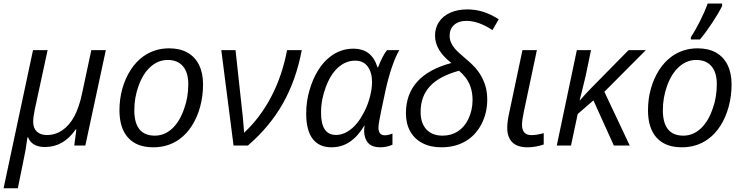

<svg xmlns="http://www.w3.org/2000/svg" viewBox="-40 -818 4178 1079"><path d="M145.5 -536.1H227.5L155.8 -204.6Q146.5 -160.2 146.5 -133.3Q146.5 -98.1 167 -78.6Q187.5 -59.1 223.6 -59.1Q271 -59.1 310.8 -86.4Q350.6 -113.8 377.9 -164.6Q405.3 -217.3 420.9 -291.5L473.1 -536.1H554.7L439.5 0H377.4L389.2 -90.8H385.7Q316.9 8.3 212.9 8.3Q175.8 8.3 151.6 -5.9Q127.4 -20 117.7 -46.4H114.3Q105.5 23.4 89.8 94.7L60.1 240.2H-20Z M631.3 -198.2Q631.3 -261.7 647.7 -320.1Q664.1 -378.4 694.6 -425.5Q725.1 -472.7 766.6 -502Q830.1 -546.4 910.2 -546.4Q970.7 -546.4 1013.4 -522.5Q1056.2 -498.5 1078.6 -452.9Q1101.1 -407.2 1101.1 -343.8Q1101.1 -278.8 1085 -219Q1068.8 -159.2 1038.6 -111.6Q1008.3 -64 966.8 -34.7Q904.3 9.8 821.3 9.8Q729 9.8 680.2 -43.9Q631.3 -97.7 631.3 -198.2ZM995.6 -209.5Q1018.1 -271 1018.1 -345.7Q1018.1 -410.6 988 -445.8Q958 -481 902.3 -481Q849.1 -481 806.4 -442.9Q763.7 -404.8 738.8 -335.9Q714.8 -269.5 714.8 -198.7Q714.8 -55.7 830.1 -55.7Q884.8 -55.7 928 -95.9Q971.2 -136.2 995.6 -209.5Z M1203.6 -536.1H1283.7L1314.5 -252Q1325.7 -160.6 1332 -72.8L1333 -73.2Q1422.9 -157.2 1484.4 -274.7Q1545.9 -392.1 1573.2 -536.1H1655.8Q1624 -367.7 1549.8 -236.6Q1475.6 -105.5 1353 0H1272.5Z M1680.7 -179.7Q1680.7 -249 1699.7 -312Q1716.3 -370.6 1745.6 -419.2Q1774.9 -467.8 1813 -497.6Q1872.6 -544.4 1945.3 -544.4Q1998 -544.4 2031.5 -518.6Q2064.9 -492.7 2081.5 -439.5H2084.5Q2109.4 -504.4 2134.8 -536.1H2204.1Q2184.1 -503.4 2163.3 -443.1Q2142.6 -382.8 2127 -312Q2097.7 -176.3 2091.3 -138.7Q2086.9 -115.2 2086.9 -101.1Q2086.9 -57.6 2122.6 -57.6Q2141.1 -57.6 2165.5 -67.4V-4.9Q2134.3 9.8 2095.7 9.8Q2052.7 9.8 2030.8 -12.7Q2008.8 -35.2 2006.3 -77.1Q2006.3 -91.3 2008.8 -114.3Q1971.7 -51.8 1926 -21Q1880.4 9.8 1822.8 9.8Q1752.9 9.8 1716.8 -38.1Q1680.7 -85.9 1680.7 -179.7ZM1954.1 -111.8Q1977.5 -136.7 1994.6 -167.5Q2021 -210.9 2035.9 -262.7Q2050.8 -314.5 2050.8 -356.9Q2050.8 -410.6 2026.6 -443.8Q2002.4 -477.1 1956.1 -477.1Q1903.8 -477.1 1861.1 -439.5Q1818.4 -401.9 1791.5 -330.1Q1764.2 -258.8 1764.2 -186Q1764.2 -121.6 1785.2 -90.6Q1806.2 -59.6 1849.1 -59.6Q1876 -59.6 1902.8 -73Q1929.7 -86.4 1954.1 -111.8Z M2241.2 -181.6Q2241.2 -288.6 2305.2 -359.4Q2369.1 -430.2 2496.6 -463.9Q2404.8 -535.2 2404.8 -617.2Q2404.8 -661.6 2427.2 -695.1Q2449.7 -728.5 2490.7 -746.8Q2531.7 -765.1 2586.4 -765.1Q2632.3 -765.1 2675.3 -751.7Q2718.3 -738.3 2762.7 -709.5L2727.5 -648.9Q2648.9 -700.7 2581.5 -700.7Q2537.6 -700.7 2512.2 -678Q2486.8 -655.3 2486.8 -617.2Q2486.8 -597.7 2493.9 -580.6Q2501 -563.5 2515.6 -545.4Q2533.2 -524.9 2576.2 -488.8Q2621.1 -451.7 2645 -419.9Q2668.9 -388.2 2682.6 -351.1Q2698.2 -310.1 2698.2 -258.8Q2698.2 -182.6 2665.3 -119.6Q2632.3 -56.6 2574.7 -23.4Q2517.1 9.8 2440.4 9.8Q2378.9 9.8 2334 -13.7Q2289.1 -37.1 2265.1 -80.3Q2241.2 -123.5 2241.2 -181.6ZM2591.3 -147.5Q2615.7 -197.3 2615.7 -256.8Q2615.7 -300.3 2601.6 -337.4Q2583 -384.3 2539.6 -420.4Q2428.2 -390.1 2376 -333Q2323.7 -275.9 2323.7 -189Q2323.7 -126 2356.2 -90.8Q2388.7 -55.7 2447.3 -55.7Q2495.6 -55.7 2533 -79.8Q2570.3 -104 2591.3 -147.5Z M2810.5 -99.6Q2810.5 -137.2 2823.7 -193.4L2896 -536.1H2977.1L2903.3 -187.5Q2893.6 -141.1 2893.6 -116.7Q2893.6 -58.6 2946.8 -58.6Q2976.6 -58.6 3015.6 -69.8V-5.9Q2968.8 9.8 2924.3 9.8Q2867.7 9.8 2839.1 -18.3Q2810.5 -46.4 2810.5 -99.6Z M3201.7 -536.1H3281.2L3251.5 -392.1Q3246.6 -368.7 3227.1 -292L3217.3 -254.9H3219.7Q3253.4 -293.5 3282.2 -322.8L3492.2 -536.1H3589.4L3356.4 -302.2L3499 0H3409.7L3294.9 -253.9L3206.5 -177.2L3168.9 0H3088.9Z M3601.6 -198.2Q3601.6 -261.7 3617.9 -320.1Q3634.3 -378.4 3664.8 -425.5Q3695.3 -472.7 3736.8 -502Q3800.3 -546.4 3880.4 -546.4Q3940.9 -546.4 3983.6 -522.5Q4026.4 -498.5 4048.8 -452.9Q4071.3 -407.2 4071.3 -343.8Q4071.3 -278.8 4055.2 -219Q4039.1 -159.2 4008.8 -111.6Q3978.5 -64 3937 -34.7Q3874.5 9.8 3791.5 9.8Q3699.2 9.8 3650.4 -43.9Q3601.6 -97.7 3601.6 -198.2ZM3965.8 -209.5Q3988.3 -271 3988.3 -345.7Q3988.3 -410.6 3958.3 -445.8Q3928.2 -481 3872.6 -481Q3819.3 -481 3776.6 -442.9Q3733.9 -404.8 3709 -335.9Q3685.1 -269.5 3685.1 -198.7Q3685.1 -55.7 3800.3 -55.7Q3855 -55.7 3898.2 -95.9Q3941.4 -136.2 3965.8 -209.5ZM3937 -798.3H4018.1V-784.2Q3998.5 -744.6 3962.4 -689.7Q3926.3 -634.8 3893.6 -596.2H3842.3V-608.4Q3866.7 -645.5 3893.8 -699.2Q3920.9 -752.9 3937 -798.3Z"/></svg>

Font: Viking Open Sans
Style: Italic
Weight: 400
Italic angle: -12°
Foundry: Ascender Corporation
Version: Version 2.000